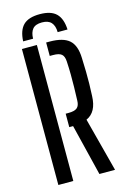

<svg xmlns="http://www.w3.org/2000/svg" viewBox="-142 -1028 709 1091"><g transform="rotate(-15 212.5 -482.5)"><path d="M208 -965Q274 -965 304.8 -934.5Q335.5 -904 338.5 -840H280.5Q280 -877.5 262.5 -897Q245 -916.5 208 -916.5Q169.5 -916.5 153 -896.5Q136.5 -876.5 136 -840H77.5Q80.5 -904.5 111.2 -934.8Q142 -965 208 -965ZM301 0 227 -301.5H204.5V-380.5H221.5Q257 -380.5 272 -393.2Q287 -406 287.5 -435.5Q289 -478 289.8 -514.5Q290.5 -551 290.2 -587.2Q290 -623.5 287.5 -666Q286 -696 271.5 -708.5Q257 -721 222 -721H202V-800H222Q302 -800 337.8 -768Q373.5 -736 375.5 -662.5Q377.5 -617.5 378 -581Q378.5 -544.5 378 -510.5Q377.5 -476.5 375.5 -439Q372.5 -344.5 310 -317L393 0ZM59.5 0V-800H147.5V0Z"/></g></svg>

Font: Big Shoulders Stencil Text Thin Medium
Style: Regular
Weight: 500
Version: Version 2.001